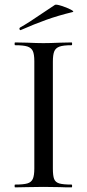

<svg xmlns="http://www.w3.org/2000/svg" viewBox="-20 -808 375 828"><path d="M289 -12Q291 -12 291 -6Q291 0 289 0Q257 0 239 -1L167 -2L97 -1Q78 0 45 0Q43 0 43 -6Q43 -12 45 -12Q81 -12 98 -17Q115 -22 121.5 -36.5Q128 -51 128 -81V-544Q128 -574 121.5 -588Q115 -602 98 -607.5Q81 -613 45 -613Q43 -613 43 -619Q43 -625 45 -625L97 -624Q141 -622 167 -622Q196 -622 240 -624L289 -625Q291 -625 291 -619Q291 -613 289 -613Q253 -613 236.5 -607Q220 -601 214 -586.5Q208 -572 208 -542V-81Q208 -50 213.5 -36Q219 -22 235.5 -17Q252 -12 289 -12ZM69 -678Q65 -678 64 -682.5Q63 -687 66 -689Q102 -709 169 -755Q201 -777 217 -787Q222 -790 244.5 -783Q267 -776 284.5 -767Q302 -758 293 -756Q231 -741 179.5 -722.5Q128 -704 71 -679Z"/></svg>

Font: Cormorant SC Medium
Style: Regular
Weight: 500
Designer: Christian Thalmann (Catharsis Fonts)
Foundry: Catharsis Fonts
Version: Version 4.000